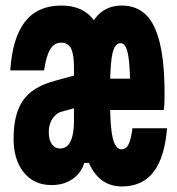

<svg xmlns="http://www.w3.org/2000/svg" viewBox="-20 -654 640 693"><path d="M420 19Q341 19 303 -61Q265 -141 265 -311Q265 -474 303 -554Q341 -634 419 -634Q473 -634 507 -600.5Q541 -567 557.5 -496Q574 -425 574 -314Q574 -300 573.5 -284Q573 -268 571 -257H320V-370H507L450 -314Q450 -384 446.5 -424Q443 -464 435.5 -481Q428 -498 415 -498Q401 -498 392.5 -481Q384 -464 380.5 -423Q377 -382 377 -311Q377 -237 381 -194.5Q385 -152 394.5 -133.5Q404 -115 419 -115Q435 -115 444 -133Q453 -151 458 -191H583Q574 -84 533.5 -32.5Q493 19 420 19ZM257 -384V-266L206 -252Q184 -247 170 -226.5Q156 -206 156 -178Q156 -150 167 -134Q178 -118 197 -118Q222 -118 234.5 -143.5Q247 -169 247 -216V-410Q247 -458 236.5 -479Q226 -500 201 -500Q176 -500 161.5 -476.5Q147 -453 139 -400H17Q25 -518 70.5 -576Q116 -634 202 -634Q281 -634 320 -579.5Q359 -525 359 -413V-184L317 -66H284Q273 -29 241.5 -7.5Q210 14 166 14Q103 14 66 -31.5Q29 -77 29 -154Q29 -243 63.5 -292Q98 -341 177 -362Z"/></svg>

Font: Martian Mono Condensed
Style: Bold
Weight: 700
Width: 3
Designer: Roman Shamin
Foundry: Evil Martians
Version: Version 1.000